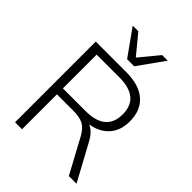

<svg xmlns="http://www.w3.org/2000/svg" viewBox="-262 -1061 1186 1186"><g transform="rotate(45 330.5 -468.0)"><path d="M92 0V-705H358Q471 -705 530.5 -653Q590 -601 590 -505Q590 -426 547 -377Q504 -328 425 -314Q468 -298 501 -236L629 0H562L440 -226Q414 -273 382 -289Q350 -305 296 -305H153V0ZM153 -357H350Q528 -357 528 -505Q528 -652 350 -652H153ZM306 -765 184 -936H233L337 -810L441 -936H490L368 -765Z"/></g></svg>

Font: Nunito Sans Light
Style: Regular
Weight: 300
Designer: Vernon Adams
Foundry: Vernon Adams
Version: Version 3.101; ttfautohint (v1.8.4.7-5d5b);gftools[0.9.27]